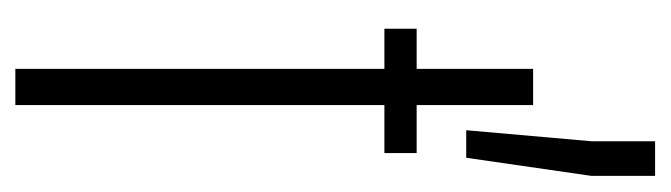

<svg xmlns="http://www.w3.org/2000/svg" viewBox="-324 -528 853 244"><g transform="rotate(90 102.0 -406.5)"><path d="M68 0V-469H17V-510H68V-658H114V-510H175V-469H114V0ZM146 -573 160 -732V-813H204V-732L181 -573Z"/></g></svg>

Font: Saira UltraCondensed Light
Style: Regular
Weight: 300
Width: 1
Designer: Hector Gatti with collaboration of the Omnibus-Type team
Foundry: Omnibus-Type
Version: Version 1.101